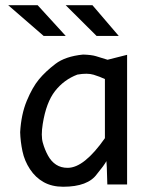

<svg xmlns="http://www.w3.org/2000/svg" viewBox="-20 -710 590 739"><path d="M144.5 -232.9Q137.2 -187.5 144.8 -160.6Q152.3 -133.8 164.8 -111.1Q177.2 -88.4 196 -76.2Q214.8 -64 240.2 -64Q272.5 -64 308.3 -92.8Q344.2 -121.6 383.8 -178.2V-405.8Q364.3 -415 340.3 -422.4Q316.4 -429.7 277.8 -422.9Q226.1 -403.3 191.9 -359.6Q157.7 -315.9 144.5 -232.9ZM389.6 -89.8Q379.9 -72.3 353.5 -40.5Q318.8 8.8 223.1 8.8Q180.2 8.8 148.4 -8.8Q116.7 -26.4 95.5 -58.6Q74.2 -90.8 66.4 -128.2Q58.6 -165.5 57.6 -201.2Q61.5 -270 83 -321.8Q104.5 -373.5 129.6 -404.1Q154.8 -434.6 193.1 -463.9Q231.4 -493.2 299.8 -500Q332.5 -499 349.6 -493.7Q366.7 -488.3 394 -480L469.2 -499V0H393.1L391.1 -65.9ZM335.9 -689.9 437 -571.8H351.6L232.9 -689.9ZM125 -689.9 232.9 -571.8H147.9L11.7 -689.9ZM0 -490.2Z"/></svg>

Font: Code New Roman
Style: Regular
Weight: 400
Monospace: yes
Designer: Sam Radian
Foundry: Code New Roman
Version: Version 2.00 November 29, 2014